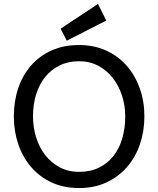

<svg xmlns="http://www.w3.org/2000/svg" viewBox="-20 -940 801 972"><path d="M50 -351Q50 -428 72.5 -494Q95 -560 137.5 -608.5Q180 -657 241 -684.5Q302 -712 380 -712Q457 -712 518.5 -683.5Q580 -655 622.5 -606Q665 -557 688 -491.5Q711 -426 711 -351Q711 -276 688.5 -210Q666 -144 623 -94.5Q580 -45 519 -16.5Q458 12 380 12Q302 12 241 -16.5Q180 -45 137.5 -94.5Q95 -144 72.5 -210Q50 -276 50 -351ZM147 -351Q147 -297 162.5 -246Q178 -195 208 -156Q238 -117 281.5 -93.5Q325 -70 380 -70Q438 -70 481.5 -91.5Q525 -113 554.5 -150.5Q584 -188 599 -239.5Q614 -291 614 -351Q614 -405 598 -455Q582 -505 552 -544Q522 -583 478.5 -606.5Q435 -630 380 -630Q325 -630 281.5 -608.5Q238 -587 208 -549.5Q178 -512 162.5 -461Q147 -410 147 -351ZM287 -795 476 -920 518 -836 318 -734Z"/></svg>

Font: ABeeZee
Style: Regular
Weight: 400
Designer: Anja Meiners
Foundry: Anja Meiners
Version: Version 1.001